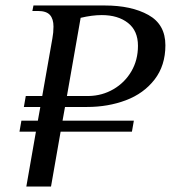

<svg xmlns="http://www.w3.org/2000/svg" viewBox="-20 -680 623 700"><path d="M111 -200H51L58 -240H118L127 -290H67L74 -330H134L171 -540Q175 -561 175 -583Q175 -611 162 -625.5Q149 -640 118 -640H98L102 -660H362Q459 -660 521 -625.5Q583 -591 583 -515Q583 -441 543.5 -390Q504 -339 439 -314.5Q374 -290 297 -290H217L208 -240H468L461 -200H201L166 0H76ZM304 -330Q353 -331 394 -355Q435 -379 459 -420Q483 -461 483 -513Q483 -568 446.5 -596.5Q410 -625 351 -625Q316 -625 274 -615L224 -330Z"/></svg>

Font: Philosopher
Style: Italic
Weight: 400
Italic angle: -10°
Designer: Jovanny Lemonad
Foundry: Jovanny Lemonad
Version: Version 2.000